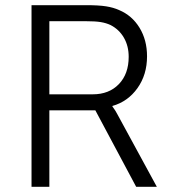

<svg xmlns="http://www.w3.org/2000/svg" viewBox="-20 -723 670 743"><path d="M441 -684Q491 -663 520 -615.5Q549 -568 549 -505Q549 -434 512 -382Q475 -330 415 -313V-311Q416 -309 421 -302.5Q426 -296 433 -283L587 0H507L349 -296H171V0H102V-703H313Q362 -703 390.5 -698.5Q419 -694 441 -684ZM171 -641V-358H339Q402 -358 440 -397.5Q478 -437 478 -503Q478 -545 459.5 -577Q441 -609 408 -626Q391 -634 370 -637.5Q349 -641 310 -641Z"/></svg>

Font: Museo Sans Light
Style: Regular
Weight: 300
Designer: Jos Buivenga
Foundry: Jos Buivenga & Rosetta Type Foundry (extension, remastering)
Version: Version 3.600;PS 1.000;hotconv 1.0.88;makeotf.lib2.5.647800;